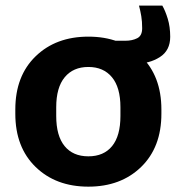

<svg xmlns="http://www.w3.org/2000/svg" viewBox="-20 -663 642 697"><path d="M35.6 -250Q35.6 -128.4 109.3 -56.9Q182.9 14.6 300.8 14.6Q418.7 14.6 492.3 -56.9Q565.9 -128.4 565.9 -250V-265.6Q565.9 -387.2 492.3 -458.6Q418.7 -530 300.8 -530Q182.9 -530 109.3 -458.6Q35.6 -387.2 35.6 -265.6ZM184.1 -273.7Q184.1 -345.5 215 -382.7Q245.8 -419.9 300.8 -419.9Q355.5 -419.9 386.4 -382.7Q417.2 -345.5 417.2 -273.7V-241.9Q417.2 -169.9 387 -132.7Q356.7 -95.5 300.8 -95.5Q244.9 -95.5 214.5 -132.7Q184.1 -169.9 184.1 -241.9ZM393.3 -515.1V-443.6Q407.2 -438.5 426.6 -435.1Q446 -431.6 470.7 -431.6Q522.5 -431.6 560.2 -455.7Q597.9 -479.7 597.9 -529.5Q597.9 -565.7 589 -594.8Q580.1 -624 569.3 -642.6H484.6Q489.7 -623.5 492.9 -604.2Q496.1 -585 496.1 -560.5Q496.1 -533.2 478 -524.2Q460 -515.1 435.5 -515.1Z"/></svg>

Font: Roboto Flex
Style: Regular
Weight: 400
Designer: Berlow after Robertson
Foundry: Google
Version: Version 3.200;gftools[0.9.32]